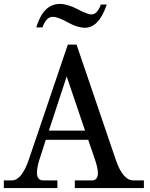

<svg xmlns="http://www.w3.org/2000/svg" viewBox="-23 -960 767 980"><path d="M711.4 0H358.9V-39.1H445.3Q476.6 -39.1 476.6 -76.2Q476.6 -101.1 462.9 -142.1L427.2 -246.6H210.9L177.2 -142.1Q165.5 -103 165.5 -78.6Q165.5 -39.1 198.7 -39.1H270V0H-3.4V-39.1H37.1Q86.9 -39.1 123 -142.1L323.2 -732.4H367.7L568.8 -142.1Q604.5 -39.1 658.2 -39.1H711.4ZM411.1 -293.5 317.4 -569.8 226.6 -293.5ZM410.6 -818.4Q371.6 -818.4 322.3 -846.2Q272.9 -874 245.6 -874Q212.9 -874 193.8 -820.3H162.1Q197.8 -939.9 282.7 -939.9Q321.8 -939.9 373 -913.1Q424.3 -886.2 443.8 -886.2Q473.6 -886.2 491.7 -937H522Q481.9 -818.4 410.6 -818.4Z"/></svg>

Font: Munson
Style: Regular
Weight: 400
Designer: Paul James MIller
Foundry: High-Logic / Made with FontCreator
Version: Version 2.10;May 5, 2019;FontCreator 11.5.0.2430 64-bit